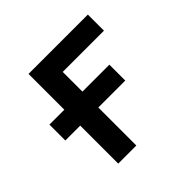

<svg xmlns="http://www.w3.org/2000/svg" viewBox="-123 -561 675 675"><g transform="rotate(-45 214.5 -223.0)"><path d="M102 -189H28V-268H102V-446H397V-366H192V-268H326V-189H192V0H102Z"/></g></svg>

Font: Tilda Sans Medium
Style: Regular
Weight: 500
Designer: ParaType Ltd
Foundry: ParaType Ltd
Version: Version 1.009